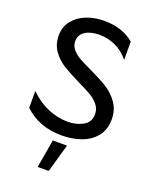

<svg xmlns="http://www.w3.org/2000/svg" viewBox="-171 -812 917 1144"><g transform="rotate(20 287.0 -240.0)"><path d="M286 -77Q225 -77 163 -102.5Q101 -128 44 -183V-77Q137 12 281 12Q347 12 403.5 -8Q460 -28 495 -71Q530 -114 530 -179Q530 -240 499 -283.5Q468 -327 425 -354Q382 -381 314 -413Q262 -437 233 -453.5Q204 -470 185 -492.5Q166 -515 166 -544Q166 -585 200 -607Q234 -629 291 -629Q341 -629 389.5 -608Q438 -587 478 -539V-654Q405 -717 288 -717Q228 -717 176 -696.5Q124 -676 93 -636.5Q62 -597 62 -543Q62 -486 91 -445.5Q120 -405 161 -379.5Q202 -354 269 -321Q322 -296 353.5 -277.5Q385 -259 405.5 -233.5Q426 -208 426 -175Q426 -124 383.5 -100.5Q341 -77 286 -77ZM333 58H243L212 237H282Z"/></g></svg>

Font: Geom
Style: Regular
Weight: 400
Version: Version 1.102